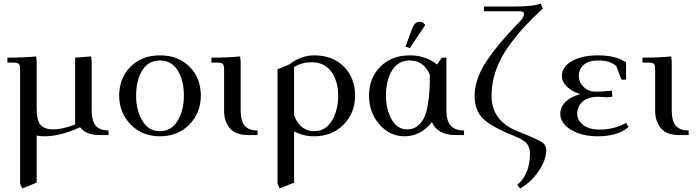

<svg xmlns="http://www.w3.org/2000/svg" viewBox="-20 -766 3945 1089"><path d="M22 -411V-439Q115 -439 185 -446L188 -418V-155Q188 -79 212 -55.5Q236 -32 282 -32Q334 -32 406 -60V-439L497 -446L500 -418V-141Q500 -80 523 -53Q546 -26 596 -26V0H543Q470 0 434 -44L406 -32Q311 7 232 7Q205 7 188 3V270L106 303L94 275V-371Q94 -396 87 -403.5Q80 -411 55 -411Z M656 -223Q656 -323 720 -387.5Q784 -452 887 -452Q991 -452 1055 -388Q1119 -324 1119 -223Q1119 -126 1054 -59.5Q989 7 887 7Q786 7 721 -60Q656 -127 656 -223ZM752 -223Q752 -142 787 -82Q822 -22 887 -22Q952 -22 987.5 -81.5Q1023 -141 1023 -223Q1023 -309 988 -366Q953 -423 887 -423Q821 -423 786.5 -366Q752 -309 752 -223Z M1179 -411V-439Q1272 -439 1342 -446L1345 -418V-141Q1345 -80 1368 -53Q1391 -26 1441 -26V0H1388Q1315 0 1283 -39.5Q1251 -79 1251 -136V-371Q1251 -396 1244 -403.5Q1237 -411 1212 -411Z M1554 275V-373L1618 -399Q1687 -452 1762 -452Q1867 -452 1930.5 -388Q1994 -324 1994 -223Q1994 -126 1929 -59.5Q1864 7 1762 7Q1699 7 1648 -21V270L1566 303ZM1648 -111Q1683 -22 1762 -22Q1827 -22 1862.5 -81.5Q1898 -141 1898 -223Q1898 -306 1859 -359.5Q1820 -413 1746 -413Q1694 -413 1648 -386Z M2073 -223Q2073 -323 2137 -387.5Q2201 -452 2304 -452Q2396 -452 2459 -400L2486 -439H2512V-141Q2512 -80 2536.5 -53Q2561 -26 2612 -26V0H2565Q2462 0 2430 -73Q2365 7 2274 7Q2190 7 2131.5 -61Q2073 -129 2073 -223ZM2169 -223Q2169 -147 2201 -89.5Q2233 -32 2290 -32Q2324 -32 2348.5 -51.5Q2373 -71 2386 -99.5Q2399 -128 2406.5 -172.5Q2414 -217 2416 -254.5Q2418 -292 2418 -342Q2383 -423 2304 -423Q2238 -423 2203.5 -366Q2169 -309 2169 -223ZM2280 -502 2314 -594Q2324 -621 2334.5 -632Q2345 -643 2362 -643Q2379 -643 2392 -624L2304 -493Z M2672 -223Q2672 -273 2691.5 -326Q2711 -379 2747.5 -431Q2784 -483 2811 -515Q2838 -547 2877 -590Q2885 -599 2899 -613.5Q2913 -628 2920.5 -635.5Q2928 -643 2936.5 -653.5Q2945 -664 2948.5 -672Q2952 -680 2952 -687Q2952 -702 2926 -702H2725V-729H2893Q3005 -729 3047 -746L3059 -718Q2999 -662 2957 -617Q2915 -572 2867 -506.5Q2819 -441 2793.5 -369Q2768 -297 2768 -223Q2768 -80 2917 -21Q3025 22 3051.5 39Q3078 56 3078 86Q3078 141 3035.5 204Q2993 267 2930 303L2914 283Q2986 221 2986 104Q2986 72 2969.5 50Q2953 28 2896 5Q2772 -44 2722 -91Q2672 -138 2672 -223Z M3158 -120Q3158 -159 3188 -188.5Q3218 -218 3271 -232Q3222 -248 3194.5 -275.5Q3167 -303 3167 -336Q3167 -387 3224 -419.5Q3281 -452 3372 -452Q3474 -452 3531 -412V-314H3505L3476 -390Q3443 -423 3372 -423Q3319 -423 3291 -398.5Q3263 -374 3263 -336Q3263 -300 3290 -273Q3317 -246 3359 -246Q3400 -246 3450 -252L3453 -224V-217L3425 -214Q3394 -217 3372 -217Q3315 -217 3284.5 -189.5Q3254 -162 3254 -120Q3254 -84 3287.5 -57.5Q3321 -31 3382 -31Q3463 -31 3531 -69L3545 -45Q3483 7 3372 7Q3279 7 3218.5 -30Q3158 -67 3158 -120Z M3624 -411V-439Q3717 -439 3787 -446L3790 -418V-141Q3790 -80 3813 -53Q3836 -26 3886 -26V0H3833Q3760 0 3728 -39.5Q3696 -79 3696 -136V-371Q3696 -396 3689 -403.5Q3682 -411 3657 -411Z"/></svg>

Font: Dihjauti
Style: Bold
Weight: 700
Designer: T. Christopher White
Version: Version 3.0.0